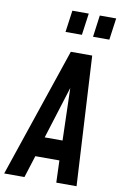

<svg xmlns="http://www.w3.org/2000/svg" viewBox="-125 -1039 688 1096"><g transform="rotate(10 219.0 -491.0)"><path d="M-19.5 0 234.5 -750H358.5L400 0H282.5L278 -128H138.5L98 0ZM172.5 -243H276L266 -593H282ZM185 -856.5 202.5 -982.5H297.5L280 -856.5ZM344.5 -856.5 361.5 -982.5H456.5L439 -856.5Z"/></g></svg>

Font: Mohave SemiBold
Style: Italic
Weight: 600
Italic angle: -8°
Designer: Gumpita Rahayu
Foundry: Tokotype
Version: Version 2.003